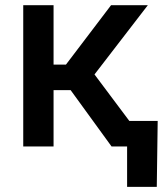

<svg xmlns="http://www.w3.org/2000/svg" viewBox="-20 -566 629 742"><path d="M69.8 0V-545.9H187V-316.4H234.9L409.2 -545.9H551.3L345.2 -278.3L553.7 0H411.1L252.9 -217.8H187V0ZM471.2 156.2V0H431.6V-98.6H589.4L585.9 156.2Z"/></svg>

Font: Inter Cardless
Style: Medium
Weight: 500
Designer: Rasmus Andersson
Foundry: rsms
Version: Version 4.001;git-9221beed3